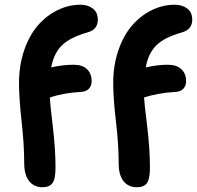

<svg xmlns="http://www.w3.org/2000/svg" viewBox="-20 -766 830 809"><path d="M159.2 22.9Q123 22.9 102.5 -3.2Q82 -29.3 82 -79.1Q82 -157.2 71 -254.6Q60.1 -352.1 60.1 -416Q60.1 -490.2 81.5 -553.2Q103 -616.2 138.9 -658Q174.8 -699.7 221.7 -722.9Q268.6 -746.1 319.8 -746.1Q349.6 -746.1 370.8 -730.2Q392.1 -714.4 392.1 -683.1Q392.1 -641.6 350.1 -629.9Q275.4 -608.9 241 -575Q206.5 -541 195.8 -481.9Q243.7 -493.2 291 -493.2Q326.7 -493.2 346.4 -474.6Q366.2 -456.1 366.2 -423.8Q366.2 -405.3 355.2 -392.8Q344.2 -380.4 323.2 -378.9Q245.6 -374.5 189.9 -355Q190.9 -330.1 202.4 -233.9Q213.9 -137.7 213.9 -60.1Q213.9 -12.2 201.2 5.4Q188.5 22.9 159.2 22.9ZM557.1 22.9Q520.5 22.9 500.2 -2.9Q480 -28.8 480 -79.1Q480 -157.2 468.5 -254.6Q457 -352.1 457 -416Q457 -490.2 478.5 -553.2Q500 -616.2 535.9 -658Q571.8 -699.7 618.7 -722.9Q665.5 -746.1 716.8 -746.1Q747.1 -746.1 768.6 -730.2Q790 -714.4 790 -683.1Q790 -642.1 748 -629.9Q672.9 -608.9 638.7 -575Q604.5 -541 594.2 -481.9Q642.1 -493.2 688 -493.2Q723.6 -493.2 743.9 -474.6Q764.2 -456.1 764.2 -423.8Q764.2 -405.3 753.2 -392.8Q742.2 -380.4 721.2 -378.9Q644.5 -374.5 586.9 -355Q587.9 -334 599.9 -236.1Q611.8 -138.2 611.8 -60.1Q611.8 -12.2 599.1 5.4Q586.4 22.9 557.1 22.9Z"/></svg>

Font: Shantell Sans Bouncy
Style: Regular
Weight: 600
Designer: Stephen Nixon, Anya Danilova, Shantell Martin
Foundry: Arrow Type
Version: Version 1.006;[9816181b4]